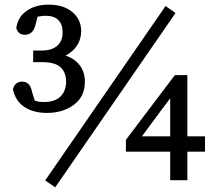

<svg xmlns="http://www.w3.org/2000/svg" viewBox="-20 -766 922 828"><path d="M714 -178V-342L663 -274L592 -178ZM218 42 175 12 694 -740 737 -710ZM183 -279Q124 -279 85.5 -304.5Q47 -330 36 -380V-383L37 -385Q46 -414 76 -414Q93 -414 103.5 -403Q114 -392 119 -367L130 -332Q147 -326 168 -326Q217 -326 241 -350Q265 -374 265 -414Q265 -454 241 -476Q217 -498 163 -498H123V-548H160Q202 -548 226 -568Q250 -588 250 -627Q250 -661 231.5 -679.5Q213 -698 176 -698Q164 -698 142 -694L133 -659Q128 -637 116 -626.5Q104 -616 88 -616Q60 -616 51 -642L50 -645Q56 -682 77 -704Q118 -746 190 -746Q254 -746 292 -714Q330 -682 330 -632.5Q330 -583 295 -549Q281 -536 263 -526Q288 -518 306 -503Q346 -470 346 -414Q346 -349 298.5 -314Q251 -279 183 -279ZM788 -112V11H714V-112H523V-159V-163L734 -442H739H788V-178H864V-112Z"/></svg>

Font: Early Summer Mincho Screen
Style: Regular
Weight: 400
Designer: GuiWonder
Version: Version 1.002